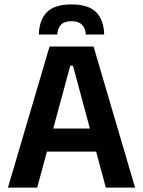

<svg xmlns="http://www.w3.org/2000/svg" viewBox="-20 -850 648 870"><path d="M16 0 204.5 -639H404L592 0H459.5L310.5 -552.5H298.5L148.5 0ZM159 -163V-267.5H448V-163ZM304 -830Q381.5 -830 416 -794.5Q450.5 -759 452 -693.5H369Q367 -722.5 351.2 -738.2Q335.5 -754 304 -754Q272 -754 256.5 -738.2Q241 -722.5 239.5 -693.5H156Q157.5 -759 192.2 -794.5Q227 -830 304 -830Z"/></svg>

Font: Anek Latin Medium SemiBold
Style: Regular
Weight: 600
Version: Version 1.003